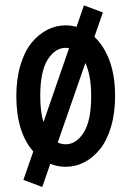

<svg xmlns="http://www.w3.org/2000/svg" viewBox="-20 -624 499 729"><path d="M68.8 59.1 106.4 -48.8Q42 -122.1 42 -259.3Q42 -324.2 57.6 -376.5Q73.2 -428.7 99.6 -461.2Q126 -493.7 159.2 -510.7Q192.4 -527.8 229.5 -527.8Q250 -527.8 270.5 -522L298.8 -603.5L370.6 -576.7L338.4 -483.9Q375 -450.2 396 -393.3Q417 -336.4 417 -259.3Q417 -194.3 401.4 -142.1Q385.7 -89.8 359.4 -57.4Q333 -24.9 299.8 -7.8Q266.6 9.3 229.5 9.3Q199.2 9.3 170.9 -2L140.6 85.9ZM145 -160.2 242.2 -440.9Q235.8 -442.4 229.5 -442.4Q189.5 -442.4 161.1 -397.7Q132.8 -353 132.8 -259.3Q132.8 -200.7 145 -160.2ZM199.2 -83Q212.9 -76.2 229.5 -76.2Q269.5 -76.2 297.9 -120.8Q326.2 -165.5 326.2 -259.3Q326.2 -336.9 304.2 -384.8Z"/></svg>

Font: Voltaire
Style: Regular
Weight: 400
Designer: Yvonne Schttler
Foundry: Yvonne Schttler
Version: Version 1.003